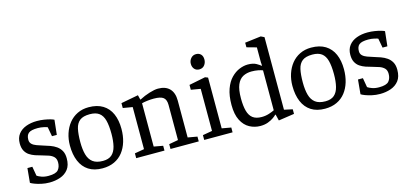

<svg xmlns="http://www.w3.org/2000/svg" viewBox="-61 -1131 3363 1572"><g transform="rotate(-15 1620.5 -345.0)"><path d="M206.8 9.3Q170.6 9.3 138.2 2.1Q105.8 -5.1 82 -14.2Q58.2 -23.4 48.9 -30.1L60.4 -152.1H102.1L115.8 -72.8Q128.5 -63.7 153.2 -54.7Q177.9 -45.6 212 -45.6Q274.1 -45.6 294.6 -69.6Q315.1 -93.7 315.1 -132.4Q315.1 -162.4 299.2 -179Q283.2 -195.5 257.1 -204.7Q230.9 -213.8 201.5 -221.7Q174.4 -228.7 147.9 -237.7Q121.5 -246.8 100 -261.2Q78.4 -275.6 65.1 -300.2Q51.8 -324.8 51.8 -362.8Q51.8 -410.5 76.1 -442Q100.4 -473.5 142 -488.9Q183.7 -504.3 234.3 -504.3Q266.3 -504.3 295.3 -499.5Q324.4 -494.8 346.1 -488.6Q367.7 -482.4 376.7 -477.1L363.2 -352.2H322.3L307.7 -431.9Q302.1 -434.9 277.4 -440.8Q252.8 -446.6 225.8 -446.6Q169.5 -446.6 148.4 -429.2Q127.3 -411.8 127.3 -374Q127.3 -350.9 141.9 -336.9Q156.5 -322.9 180.8 -314.2Q205.2 -305.4 233.5 -296.6Q260.7 -288.6 289 -278.5Q317.2 -268.4 340.4 -252.2Q363.7 -235.9 377.9 -210.6Q392.2 -185.3 392.2 -146.2Q392.2 -87.5 365.9 -53.7Q339.5 -19.9 297.2 -5.3Q254.8 9.3 206.8 9.3Z M655.4 9.3Q585.5 9.3 538.4 -20.8Q491.4 -50.9 467.7 -107.1Q444 -163.4 444 -240Q444 -293.5 459.6 -341.3Q475.2 -389 504.4 -425.5Q533.7 -462 576.3 -482.9Q618.9 -503.8 672 -503.8Q744.1 -503.8 792 -474.3Q839.9 -444.8 863.7 -390.8Q887.4 -336.8 887.4 -263Q887.4 -205.1 872.6 -155.6Q857.7 -106 828.8 -68.9Q799.9 -31.8 756.3 -11.3Q712.8 9.3 655.4 9.3ZM673.9 -48.5Q722.1 -48.5 749 -72Q775.9 -95.5 786.9 -140Q797.9 -184.4 797.9 -245.3Q797.9 -315 786.2 -359.3Q774.4 -403.6 746 -424.8Q717.6 -446.1 667.4 -446.1Q610.6 -446.1 581.9 -423.6Q553.2 -401.1 543.4 -356.8Q533.6 -312.5 533.6 -245.3Q533.6 -182.8 545.8 -139Q557.9 -95.2 588.4 -71.9Q619 -48.5 673.9 -48.5Z M941.7 0V-40.7L1022.4 -54.7V-411.4L941.7 -425V-466.4L1088.7 -494.1L1098.4 -454.6H1101.6Q1142.9 -476.5 1187.5 -490.1Q1232.1 -503.8 1260.6 -503.8Q1324.6 -503.8 1358.5 -468.6Q1392.4 -433.5 1392.4 -367V-54.7L1471.9 -40.7V0H1232.5V-40.7L1310.4 -54.7V-352.7Q1310.4 -397.1 1287.3 -415.4Q1264.3 -433.8 1205.2 -433.8Q1179.6 -433.8 1150.4 -430.2Q1121.2 -426.7 1104.4 -421.7V-54.7L1181.4 -40.7V0Z M1518.2 0V-40.7L1598.9 -54.7V-411.4L1518.5 -425V-466.4L1657.3 -494.1L1680.9 -484.8V-54.7L1758.7 -40.7V0ZM1629.8 -568.2Q1604 -568.2 1588.7 -585.5Q1573.4 -602.8 1573.4 -629.9Q1573.4 -656 1590.4 -676.1Q1607.5 -696.1 1634.6 -696.1Q1659.7 -696.1 1675.1 -680.4Q1690.4 -664.7 1690.4 -636.2Q1690.4 -609.3 1674.5 -588.8Q1658.5 -568.2 1629.8 -568.2Z M1993 8.8Q1944.9 8.8 1902.3 -14.1Q1859.7 -37 1833.9 -87.4Q1808 -137.8 1808 -217.8Q1808 -297.5 1828 -352.8Q1848 -408 1880.6 -441.1Q1913.2 -474.2 1950.4 -489.2Q1987.5 -504.3 2021.8 -504.3Q2066.7 -504.3 2093.9 -488.6Q2121.2 -472.9 2131.9 -462.7L2132.4 -477.5L2130.9 -492V-620.3L2048.2 -643.3V-682.2L2184.6 -699L2212.9 -685V-69.9L2283.5 -54.7V-15.8L2149.8 4L2137 -48.2L2133.2 -49.1Q2124.7 -39.6 2105.3 -25.9Q2086 -12.2 2057.9 -1.7Q2029.8 8.8 1993 8.8ZM2022.3 -59.4Q2056.1 -59.4 2086.1 -69.4Q2116.2 -79.4 2130.9 -87.3V-425.7Q2117.6 -431.4 2092.5 -436.4Q2067.5 -441.4 2036.6 -441.4Q1996 -441.4 1964.1 -424.7Q1932.2 -407.9 1914.4 -366.5Q1896.6 -325.1 1896.6 -250.2Q1896.6 -186.4 1908.3 -143.7Q1920 -101 1947.5 -80.2Q1975.1 -59.4 2022.3 -59.4Z M2541.4 9.3Q2471.5 9.3 2424.4 -20.8Q2377.4 -50.9 2353.7 -107.1Q2330 -163.4 2330 -240Q2330 -293.5 2345.6 -341.3Q2361.2 -389 2390.4 -425.5Q2419.7 -462 2462.3 -482.9Q2504.9 -503.8 2558 -503.8Q2630.1 -503.8 2678 -474.3Q2725.9 -444.8 2749.7 -390.8Q2773.4 -336.8 2773.4 -263Q2773.4 -205.1 2758.6 -155.6Q2743.7 -106 2714.8 -68.9Q2685.9 -31.8 2642.3 -11.3Q2598.8 9.3 2541.4 9.3ZM2559.9 -48.5Q2608.1 -48.5 2635 -72Q2661.9 -95.5 2672.9 -140Q2683.9 -184.4 2683.9 -245.3Q2683.9 -315 2672.2 -359.3Q2660.4 -403.6 2632 -424.8Q2603.6 -446.1 2553.4 -446.1Q2496.6 -446.1 2467.9 -423.6Q2439.2 -401.1 2429.4 -356.8Q2419.6 -312.5 2419.6 -245.3Q2419.6 -182.8 2431.8 -139Q2443.9 -95.2 2474.4 -71.9Q2505 -48.5 2559.9 -48.5Z M3008.8 9.3Q2972.6 9.3 2940.2 2.1Q2907.8 -5.1 2884 -14.2Q2860.2 -23.4 2850.9 -30.1L2862.4 -152.1H2904.1L2917.8 -72.8Q2930.5 -63.7 2955.2 -54.7Q2979.9 -45.6 3014 -45.6Q3076.1 -45.6 3096.6 -69.6Q3117.1 -93.7 3117.1 -132.4Q3117.1 -162.4 3101.2 -179Q3085.2 -195.5 3059.1 -204.7Q3032.9 -213.8 3003.5 -221.7Q2976.4 -228.7 2949.9 -237.7Q2923.5 -246.8 2902 -261.2Q2880.4 -275.6 2867.1 -300.2Q2853.8 -324.8 2853.8 -362.8Q2853.8 -410.5 2878.1 -442Q2902.4 -473.5 2944 -488.9Q2985.7 -504.3 3036.3 -504.3Q3068.3 -504.3 3097.3 -499.5Q3126.4 -494.8 3148.1 -488.6Q3169.7 -482.4 3178.7 -477.1L3165.2 -352.2H3124.3L3109.7 -431.9Q3104.1 -434.9 3079.4 -440.8Q3054.8 -446.6 3027.8 -446.6Q2971.5 -446.6 2950.4 -429.2Q2929.3 -411.8 2929.3 -374Q2929.3 -350.9 2943.9 -336.9Q2958.5 -322.9 2982.8 -314.2Q3007.2 -305.4 3035.5 -296.6Q3062.7 -288.6 3091 -278.5Q3119.2 -268.4 3142.4 -252.2Q3165.7 -235.9 3179.9 -210.6Q3194.2 -185.3 3194.2 -146.2Q3194.2 -87.5 3167.9 -53.7Q3141.5 -19.9 3099.2 -5.3Q3056.8 9.3 3008.8 9.3Z"/></g></svg>

Font: Faustina Light
Style: Regular
Weight: 300
Designer: Alfonso Garcia
Foundry: http://www.omnibus-type.com
Version: Version 1.200